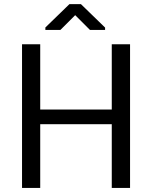

<svg xmlns="http://www.w3.org/2000/svg" viewBox="-20 -930 752 950"><path d="M623.5 0H533V-315.5H179V0H89V-711H179V-388H533V-711H623.5ZM500 -782H425L352 -855L279 -782H204.5V-794L323.5 -909.5H380.5L500 -793.5Z"/></svg>

Font: Roberto Sans
Style: Regular
Weight: 400
Designer: Google (font) & Cristiano Sobral (main changes)
Version: Version 1.500; ttfautohint (v1.8.4.7-5d5b-dirty)